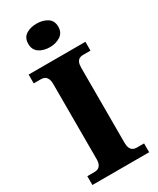

<svg xmlns="http://www.w3.org/2000/svg" viewBox="-234 -1007 884 1075"><g transform="rotate(-30 207.5 -469.5)"><path d="M24 0V-57H72Q84 -57 94 -62Q104 -67 110.5 -79.5Q117 -92 117 -113V-598Q117 -621 110.5 -634Q104 -647 94 -652Q84 -657 72 -657H24V-714H391V-657H342Q329 -657 319 -651.5Q309 -646 303.5 -633.5Q298 -621 298 -598V-114Q298 -93 304 -80.5Q310 -68 320 -62.5Q330 -57 342 -57H391V0ZM205 -787Q164 -787 136 -806Q108 -825 108 -863Q108 -903 136 -921Q164 -939 205 -939Q244 -939 273 -921Q302 -903 302 -863Q302 -825 273 -806Q244 -787 205 -787Z"/></g></svg>

Font: Noto Serif Bengali ExtraBold
Style: Regular
Weight: 800
Designer: Juan Bruce, Universal Thirst, Indian Type Foundry and the Monotype Design Team.
Foundry: Monotype Imaging Inc.
Version: Version 2.003